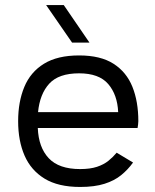

<svg xmlns="http://www.w3.org/2000/svg" viewBox="-20 -731 617 762"><path d="M526 -223H130Q133 -146 173.5 -103Q214 -60 298 -60Q338 -60 365 -69Q392 -78 410.5 -93Q429 -108 443 -125L508 -86Q488 -58 461 -36Q434 -14 394.5 -1.5Q355 11 298 11Q211 11 157 -22Q103 -55 77.5 -113.5Q52 -172 52 -250Q52 -327 76.5 -386Q101 -445 154.5 -478Q208 -511 294 -511Q379 -511 430.5 -478Q482 -445 505.5 -386.5Q529 -328 529 -250Q529 -243 528 -236.5Q527 -230 526 -223ZM131 -286H449Q446 -355 409.5 -397.5Q373 -440 294 -440Q213 -440 175.5 -399Q138 -358 131 -286ZM233 -711 335 -562H266L163 -711Z"/></svg>

Font: Nata Sans
Style: Regular
Weight: 400
Designer: Daniel Uzquiano Cruz
Version: Version 1.001